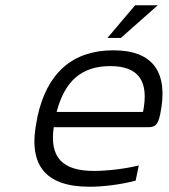

<svg xmlns="http://www.w3.org/2000/svg" viewBox="-20 -700 640 729"><path d="M588 -265C621 -422 564 -509 411 -509C254 -509 158 -422 122 -256L120 -244C85 -77 148 9 320 9C372 9 437 1 495 -14L507 -72C457 -59 385 -51 337 -51C215 -51 168 -104 184 -217H543C572 -217 580 -230 588 -265ZM195 -275C226 -393 290 -449 399 -449C509 -449 546 -389 523 -275ZM388 -556H439L579 -680H493Z"/></svg>

Font: LT Wave Mono Light
Style: Italic
Weight: 300
Designer: Daniel Lyons
Version: Version 2.5 (Glyphs App)